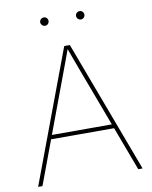

<svg xmlns="http://www.w3.org/2000/svg" viewBox="-96 -970 825 1041"><g transform="rotate(-10 316.0 -449.5)"><path d="M28.3 0 300.3 -727.5H331.1L603.5 0H579.6L368.7 -563.5Q354 -602.5 339.6 -641.6Q325.2 -680.7 311 -719.7H319.8Q305.7 -680.7 291.3 -641.6Q276.9 -602.5 262.2 -563.5L52.2 0ZM135.7 -241.7V-264.2H496.6V-241.7ZM415 -853.5Q405.3 -853.5 398.4 -860.4Q391.6 -867.2 391.6 -876.5Q391.6 -886.2 398.4 -892.8Q405.3 -899.4 415 -899.4Q424.3 -899.4 430.9 -892.8Q437.5 -886.2 437.5 -876.5Q437.5 -867.2 430.9 -860.4Q424.3 -853.5 415 -853.5ZM217.8 -853.5Q208 -853.5 201.2 -860.4Q194.3 -867.2 194.3 -876.5Q194.3 -886.2 201.2 -892.8Q208 -899.4 217.8 -899.4Q227.1 -899.4 233.6 -892.8Q240.2 -886.2 240.2 -876.5Q240.2 -867.2 233.6 -860.4Q227.1 -853.5 217.8 -853.5Z"/></g></svg>

Font: Inter 17pt Thin
Style: Regular
Weight: 250
Version: Version 4.001;git-66647c0bb